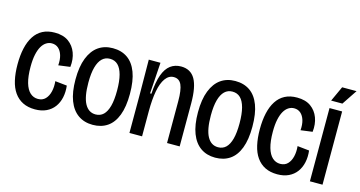

<svg xmlns="http://www.w3.org/2000/svg" viewBox="-75 -997 2479 1322"><g transform="rotate(15 1165.0 -336.0)"><path d="M222.7 11.7Q172.7 11.7 135.8 -6.5Q99 -24.7 74.5 -59.5Q50 -94.3 38.7 -144.3Q27.3 -194.3 27.3 -257.3Q27.3 -321.3 38.7 -372.2Q50 -423 73.7 -459.7Q97.3 -496.3 133.7 -515.3Q170 -534.3 220 -534.3Q280.3 -534.3 318.2 -507.2Q356 -480 372.8 -434.8Q389.7 -389.7 383.3 -334L300 -323Q303.3 -364 294.2 -394.2Q285 -424.3 266 -441Q247 -457.7 219.3 -457.7Q198.3 -457.7 179.7 -446Q161 -434.3 147.3 -410.7Q133.7 -387 126 -351Q118.3 -315 118.3 -264.3Q118.3 -195.3 131.3 -150.7Q144.3 -106 168.2 -84.5Q192 -63 223.7 -63Q256.7 -63 276.7 -83.8Q296.7 -104.7 304.7 -138.5Q312.7 -172.3 308.7 -212.3L393 -203.3Q398.3 -158.3 389.8 -119Q381.3 -79.7 359.5 -50.3Q337.7 -21 303.3 -4.7Q269 11.7 222.7 11.7Z M634 11.7Q573.7 11.7 530 -18.8Q486.3 -49.3 463 -109.7Q439.7 -170 439.7 -260.3Q439.7 -352 463.7 -412.8Q487.7 -473.7 530.8 -504Q574 -534.3 633.7 -534.3Q695.3 -534.3 738.7 -504.2Q782 -474 804.8 -413.5Q827.7 -353 827.7 -259.7Q827.7 -168 804.5 -107.5Q781.3 -47 738 -17.7Q694.7 11.7 634 11.7ZM635 -62.7Q668.3 -62.7 690.7 -84.2Q713 -105.7 724.7 -149Q736.3 -192.3 736.3 -259.7Q736.3 -326.3 724.5 -370.7Q712.7 -415 690.2 -436.8Q667.7 -458.7 633.3 -458.7Q600.3 -458.7 577.7 -437Q555 -415.3 543 -372Q531 -328.7 531 -262.3Q531 -161.3 557.8 -112Q584.7 -62.7 635 -62.7Z M894 0V-263L892 -522H975.3L960.7 -300H970Q975.7 -384.7 994.3 -435.8Q1013 -487 1044.8 -510.7Q1076.7 -534.3 1120.3 -534.3Q1188.3 -534.3 1220.2 -479.2Q1252 -424 1252 -307V0H1162V-298.3Q1162 -378 1145.7 -414.3Q1129.3 -450.7 1090.3 -450.7Q1055 -450.7 1030.8 -417.3Q1006.7 -384 995.3 -323.2Q984 -262.3 984 -179.3V0Z M1507 11.7Q1446.7 11.7 1403 -18.8Q1359.3 -49.3 1336 -109.7Q1312.7 -170 1312.7 -260.3Q1312.7 -352 1336.7 -412.8Q1360.7 -473.7 1403.8 -504Q1447 -534.3 1506.7 -534.3Q1568.3 -534.3 1611.7 -504.2Q1655 -474 1677.8 -413.5Q1700.7 -353 1700.7 -259.7Q1700.7 -168 1677.5 -107.5Q1654.3 -47 1611 -17.7Q1567.7 11.7 1507 11.7ZM1508 -62.7Q1541.3 -62.7 1563.7 -84.2Q1586 -105.7 1597.7 -149Q1609.3 -192.3 1609.3 -259.7Q1609.3 -326.3 1597.5 -370.7Q1585.7 -415 1563.2 -436.8Q1540.7 -458.7 1506.3 -458.7Q1473.3 -458.7 1450.7 -437Q1428 -415.3 1416 -372Q1404 -328.7 1404 -262.3Q1404 -161.3 1430.8 -112Q1457.7 -62.7 1508 -62.7Z M1949.7 11.7Q1899.7 11.7 1862.8 -6.5Q1826 -24.7 1801.5 -59.5Q1777 -94.3 1765.7 -144.3Q1754.3 -194.3 1754.3 -257.3Q1754.3 -321.3 1765.7 -372.2Q1777 -423 1800.7 -459.7Q1824.3 -496.3 1860.7 -515.3Q1897 -534.3 1947 -534.3Q2007.3 -534.3 2045.2 -507.2Q2083 -480 2099.8 -434.8Q2116.7 -389.7 2110.3 -334L2027 -323Q2030.3 -364 2021.2 -394.2Q2012 -424.3 1993 -441Q1974 -457.7 1946.3 -457.7Q1925.3 -457.7 1906.7 -446Q1888 -434.3 1874.3 -410.7Q1860.7 -387 1853 -351Q1845.3 -315 1845.3 -264.3Q1845.3 -195.3 1858.3 -150.7Q1871.3 -106 1895.2 -84.5Q1919 -63 1950.7 -63Q1983.7 -63 2003.7 -83.8Q2023.7 -104.7 2031.7 -138.5Q2039.7 -172.3 2035.7 -212.3L2120 -203.3Q2125.3 -158.3 2116.8 -119Q2108.3 -79.7 2086.5 -50.3Q2064.7 -21 2030.3 -4.7Q1996 11.7 1949.7 11.7Z M2180.3 0V-522H2270.3V0ZM2258 -574.7H2177.7L2227.3 -682.7H2330Z"/></g></svg>

Font: Bricolage Grotesque 96pt ExtraBold SemiCondensed
Style: Regular
Weight: 800
Width: 4
Version: Version 1.001;gftools[0.9.33.dev8+g029e19f]